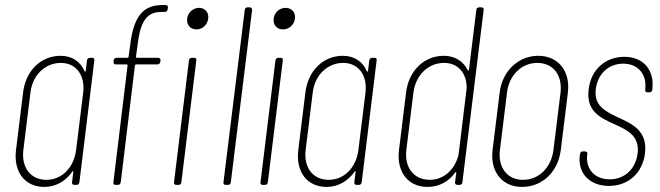

<svg xmlns="http://www.w3.org/2000/svg" viewBox="-20 -729 2602 757"><path d="M323 -491 318 -450C318 -446 315 -445 313 -449C297 -486 264 -509 219 -509C140 -509 81 -449 71 -364L43 -137C33 -52 77 8 155 8C200 8 239 -15 265 -52C267 -56 270 -55 269 -51L264 -10C263 -4 267 0 273 0H282C288 0 292 -4 293 -10L352 -491C353 -497 350 -501 344 -501H334C328 -501 324 -497 323 -491ZM163 -20C101 -20 64 -68 72 -137L100 -364C108 -433 158 -481 220 -481C280 -481 316 -433 308 -364L280 -137C271 -68 224 -20 163 -20Z M493 -549 487 -505C487 -503 485 -501 483 -501H439C433 -501 429 -497 428 -491V-485C427 -479 430 -475 436 -475H480C482 -475 483 -473 483 -471L427 -10C426 -4 429 0 435 0H445C451 0 455 -4 456 -10L512 -471C512 -473 515 -475 517 -475H601C607 -475 611 -479 612 -485L613 -491C613 -497 610 -501 604 -501H520C518 -501 516 -503 516 -505L522 -548C532 -633 551 -682 616 -682H630C636 -682 640 -686 641 -692L642 -699C643 -705 639 -709 634 -709H618C536 -709 505 -651 493 -549ZM765 -698C741 -698 721 -680 718 -656C715 -631 730 -613 755 -613C778 -613 798 -631 801 -656C804 -680 788 -698 765 -698ZM675 0H684C690 0 694 -4 695 -10L754 -491C755 -497 752 -501 746 -501H736C730 -501 726 -497 725 -491L666 -10C665 -4 669 0 675 0Z M869 0H879C885 0 889 -4 890 -10L974 -690C974 -696 971 -700 965 -700H955C950 -700 945 -696 945 -690L861 -10C860 -4 864 0 869 0Z M1096 -613C1119 -613 1140 -631 1143 -656C1146 -680 1130 -698 1106 -698C1082 -698 1062 -680 1059 -656C1056 -631 1071 -613 1096 -613ZM1015 0H1025C1031 0 1035 -4 1036 -10L1095 -491C1096 -497 1093 -501 1087 -501H1077C1071 -501 1067 -497 1066 -491L1007 -10C1006 -4 1010 0 1015 0Z M1436 -491 1431 -450C1431 -446 1428 -445 1426 -449C1410 -486 1377 -509 1332 -509C1253 -509 1194 -449 1184 -364L1156 -137C1146 -52 1190 8 1268 8C1313 8 1352 -15 1378 -52C1380 -56 1383 -55 1382 -51L1377 -10C1376 -4 1380 0 1386 0H1395C1401 0 1405 -4 1406 -10L1465 -491C1466 -497 1463 -501 1457 -501H1447C1441 -501 1437 -497 1436 -491ZM1276 -20C1214 -20 1177 -68 1185 -137L1213 -364C1221 -433 1271 -481 1333 -481C1393 -481 1429 -433 1421 -364L1393 -137C1384 -68 1337 -20 1276 -20Z M1858 -690 1829 -454C1828 -450 1825 -450 1824 -453C1806 -488 1773 -509 1730 -509C1651 -509 1591 -449 1581 -364L1553 -137C1543 -52 1588 8 1666 8C1710 8 1748 -12 1774 -48C1776 -51 1779 -51 1779 -47L1774 -10C1774 -4 1777 0 1783 0H1792C1798 0 1803 -4 1803 -10L1887 -690C1888 -696 1884 -700 1878 -700H1869C1863 -700 1858 -696 1858 -690ZM1675 -20C1612 -20 1574 -68 1582 -137L1610 -364C1619 -433 1668 -481 1731 -481C1786 -481 1820 -441 1820 -382L1788 -119C1774 -60 1729 -20 1675 -20Z M2038 8C2119 8 2180 -52 2191 -137L2219 -364C2229 -448 2182 -509 2102 -509C2023 -509 1960 -448 1950 -364L1922 -137C1912 -52 1960 8 2038 8ZM2042 -20C1980 -20 1943 -68 1951 -137L1979 -364C1987 -433 2037 -481 2098 -481C2161 -481 2198 -433 2190 -364L2162 -137C2153 -68 2105 -20 2042 -20Z M2381 4C2458 4 2513 -47 2523 -124C2534 -214 2472 -241 2415 -267C2367 -290 2321 -312 2329 -377C2336 -437 2379 -478 2437 -478C2497 -478 2531 -434 2524 -378V-375C2523 -369 2526 -365 2532 -365H2541C2547 -365 2551 -369 2552 -375V-378C2561 -451 2518 -505 2442 -505C2367 -505 2310 -455 2301 -377C2290 -291 2346 -265 2401 -240C2454 -216 2502 -194 2494 -124C2486 -63 2443 -22 2384 -22C2322 -22 2289 -65 2295 -118L2296 -122C2296 -128 2293 -132 2287 -132H2277C2272 -132 2267 -128 2267 -122L2266 -117C2257 -48 2303 4 2381 4Z"/></svg>

Font: Barlow Condensed Thin
Style: Italic
Weight: 250
Width: 3
Italic angle: -7°
Designer: Jeremy Tribby
Foundry: Tribby Type
Version: Version 1.422;hotconv 1.0.109;makeotfexe 2.5.65596